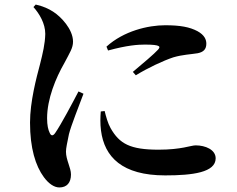

<svg xmlns="http://www.w3.org/2000/svg" viewBox="-20 -780 1040 844"><path d="M448 -575C524 -644 631 -669 706 -669C773 -669 814 -661 848 -643C879 -626 887 -606 887 -588C887 -563 874 -551 849 -546C819 -541 783 -540 742 -528C697 -513 631 -482 577 -449L564 -464C608 -501 658 -543 675 -562C685 -574 690 -584 617 -584C587 -584 539 -581 455 -558ZM440 -292C446 -268 454 -238 466 -217C505 -148 552 -122 677 -122C778 -122 819 -141 840 -141C883 -141 928 -122 928 -84C928 -22 827 -9 706 -9C517 -9 439 -90 424 -206C420 -236 421 -266 423 -290ZM127 -749C153 -720 179 -677 179 -631C178 -587 168 -546 156 -498C140 -438 112 -333 112 -241C112 -129 136 -51 173 -1C193 26 217 44 241 44C274 44 292 23 292 -13C292 -43 270 -77 270 -113C270 -129 275 -150 283 -190C292 -227 327 -314 347 -368L325 -378C299 -328 248 -232 223 -196C213 -181 204 -182 198 -197C192 -209 187 -229 187 -260C187 -345 225 -437 263 -503C287 -549 301 -569 301 -597C301 -652 247 -707 216 -727C192 -743 170 -752 137 -760Z"/></svg>

Font: Noto Serif CJK TC
Style: Bold
Weight: 700
Designer: Ryoko NISHIZUKA 西塚涼子 (kana & ideographs); Frank Grießhammer (Latin, Greek & Cyrillic); Wenlong ZHANG 张文龙 (bopomofo); San
Foundry: Adobe
Version: Version 2.001;hotconv 1.1.0;makeotfexe 2.6.0